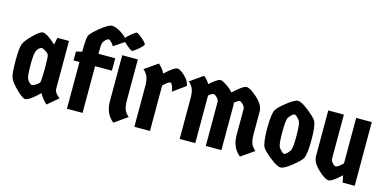

<svg xmlns="http://www.w3.org/2000/svg" viewBox="-72 -1153 3168 1568"><g transform="rotate(15 1512.5 -369.0)"><path d="M410 -539V-129Q416 -94 457 -67L367 10Q354 1 335 -22Q316 -45 303 -69Q220 12 187 12Q163 12 109.5 -41Q56 -94 43 -127Q30 -160 30 -269.5Q30 -379 43 -412Q56 -445 109.5 -498Q163 -551 187 -551Q222 -551 300 -479L312 -539ZM170 -389Q157 -371 157 -269.5Q157 -168 170 -150Q174 -140 186.5 -126.5Q199 -113 210 -113Q221 -113 242.5 -126.5Q264 -140 270.5 -151Q277 -162 278 -268Q278 -374 271 -386.5Q264 -399 242.5 -412.5Q221 -426 210 -426Q199 -426 186.5 -413Q174 -400 170 -389Z M487 -395V-470L537 -482Q537 -594 548 -619Q559 -644 624 -697Q689 -750 719.5 -750Q750 -750 796 -721.5Q842 -693 865 -656L767 -590Q739 -635 719 -635Q709 -635 696 -622Q683 -609 676 -595Q669 -581 669 -500H811V-395H669V0H537V-395Z M860 -539H992V-193Q992 -142 1004 -114Q1016 -86 1042 -65L932 12Q860 -45 860 -150ZM928.5 -748Q939 -748 977 -715.5Q1015 -683 1015 -671.5Q1015 -660 976.5 -627Q938 -594 927.5 -594Q917 -594 879 -626.5Q841 -659 841 -670.5Q841 -682 879.5 -715Q918 -748 928.5 -748Z M1239 0H1107V-345Q1107 -396 1094.5 -424.5Q1082 -453 1057 -474L1167 -551Q1203 -521 1222 -481Q1296 -551 1326 -551Q1346 -551 1387 -514Q1428 -477 1435 -433L1328 -356Q1327 -380 1316.5 -403Q1306 -426 1298 -426Q1281 -426 1239 -384Z M1843 0H1711V-372Q1711 -389 1693 -407.5Q1675 -426 1662.5 -426Q1650 -426 1622 -402V0H1490V-345Q1490 -396 1478 -424Q1466 -452 1440 -473L1550 -550Q1583 -522 1599 -493Q1664 -551 1689 -551Q1704 -551 1738 -529Q1772 -507 1800 -476Q1879 -551 1909.5 -551Q1940 -551 2001.5 -495.5Q2063 -440 2063 -386V-193Q2063 -142 2075 -114Q2087 -86 2113 -65L2003 12Q1931 -45 1931 -150V-372Q1931 -389 1913 -407.5Q1895 -426 1883.5 -426Q1872 -426 1841 -401Q1843 -391 1843 -386Z M2392 -145Q2405 -167 2405 -269Q2405 -371 2392 -394Q2385 -406 2369.5 -421Q2354 -436 2345 -436Q2336 -436 2320.5 -421Q2305 -406 2298 -394Q2285 -372 2285 -270Q2285 -168 2298 -145Q2305 -133 2320.5 -118Q2336 -103 2345 -103Q2354 -103 2369.5 -118Q2385 -133 2392 -145ZM2179 -110Q2158 -147 2158 -270Q2158 -393 2179 -429Q2193 -453 2254.5 -502Q2316 -551 2345 -551Q2374 -551 2435.5 -502Q2497 -453 2511 -429Q2532 -393 2532 -270Q2532 -147 2511 -110Q2497 -86 2435.5 -37Q2374 12 2345 12Q2316 12 2254.5 -37Q2193 -86 2179 -110Z M2602 -539H2734V-167Q2734 -150 2750 -131.5Q2766 -113 2780 -113Q2794 -113 2838 -154V-539H2970V0H2868L2856 -59Q2781 12 2751 12Q2721 12 2661.5 -43.5Q2602 -99 2602 -153Z"/></g></svg>

Font: Germania One
Style: Regular
Weight: 400
Designer: John Vargas Beltran
Foundry: John Vargas Beltran
Version: Version 1.001